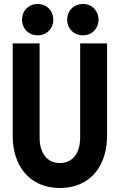

<svg xmlns="http://www.w3.org/2000/svg" viewBox="-20 -938 602 966"><path d="M90.8 -838.9Q90.8 -861.3 101.1 -879.4Q111.3 -897.5 129.2 -907.7Q147 -918 169.4 -918Q191.9 -918 209.7 -907.7Q227.5 -897.5 237.8 -879.4Q248 -861.3 248 -838.9Q248 -816.9 237.8 -798.8Q227.5 -780.8 209.7 -770.5Q191.9 -760.3 169.4 -760.3Q147 -760.3 129.2 -770.5Q111.3 -780.8 101.1 -798.8Q90.8 -816.9 90.8 -838.9ZM317.9 -838.9Q317.9 -861.3 328.1 -879.4Q338.4 -897.5 356.7 -907.7Q375 -918 397.9 -918Q419.9 -918 437.5 -907.7Q455.1 -897.5 465.3 -879.4Q475.6 -861.3 475.6 -838.9Q475.6 -816.9 465.3 -798.8Q455.1 -780.8 437.5 -770.5Q419.9 -760.3 397.9 -760.3Q375 -760.3 356.7 -770.5Q338.4 -780.8 328.1 -798.8Q317.9 -816.9 317.9 -838.9ZM43.9 -719.7H179.2V-247.1Q179.2 -187 206.5 -152.3Q233.9 -117.7 281.2 -117.7Q329.1 -117.7 356.2 -152.3Q383.3 -187 383.3 -247.1V-719.7H518.6V-256.3Q518.6 -176.3 489.7 -116.5Q460.9 -56.6 407.2 -24.4Q353.5 7.8 281.2 7.8Q209.5 7.8 155.8 -24.4Q102.1 -56.6 73 -116.5Q43.9 -176.3 43.9 -256.3Z"/></svg>

Font: Reddit Mono
Style: Bold
Weight: 700
Designer: Stephen Hutchings
Foundry: Reddit
Version: Version 1.009